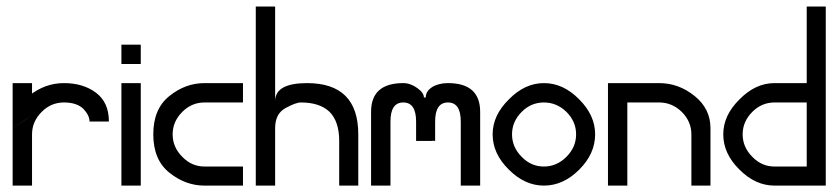

<svg xmlns="http://www.w3.org/2000/svg" viewBox="-20 -580 2620 600"><path d="M19.5 0Q19.5 -44.9 19.5 -179.7Q19.5 -240.2 70.3 -280.3Q120.1 -320.3 179.7 -320.3Q240.2 -320.3 280.3 -290Q320.3 -259.8 320.3 -200.2Q299.8 -200.2 290 -200.2Q280.3 -200.2 259.8 -200.2Q259.8 -219.7 240.2 -240.2Q219.7 -259.8 179.7 -259.8Q139.6 -259.8 110.4 -230.5Q80.1 -200.2 80.1 -160.2Q80.1 -106.4 80.1 0Q65.4 0 19.5 0ZM19.5 -320.3Q19.5 -285.2 19.5 -179.7Q35.2 -190.4 80.1 -219.7Q80.1 -245.1 80.1 -320.3Q65.4 -320.3 19.5 -320.3ZM80.1 -299.8Q65.4 -299.8 19.5 -299.8Q19.5 -269.5 19.5 -179.7Q35.2 -190.4 57.6 -205.1Q80.1 -219.7 80.1 -219.7Q80.1 -247.1 80.1 -299.8Q80.1 -299.8 80.1 -299.8Z M359.4 -440.4Q375 -440.4 419.9 -440.4Q419.9 -424.8 419.9 -379.9Q405.3 -379.9 359.4 -379.9Q359.4 -394.5 359.4 -440.4ZM359.4 -320.3Q375 -320.3 419.9 -320.3Q419.9 -240.2 419.9 0Q405.3 0 359.4 0Q359.4 -80.1 359.4 -320.3Z M739.3 0Q709 0 619.1 0Q559.6 0 509.8 -40Q459 -80.1 459 -160.2Q459 -240.2 509.8 -280.3Q559.6 -320.3 619.1 -320.3Q659.2 -320.3 739.3 -320.3Q739.3 -304.7 739.3 -259.8Q709 -259.8 619.1 -259.8Q579.1 -259.8 549.8 -230.5Q519.5 -200.2 519.5 -160.2Q519.5 -120.1 549.8 -89.8Q579.1 -59.6 619.1 -59.6Q659.2 -59.6 739.3 -59.6Q739.3 -44.9 739.3 0Z M839.8 -559.6Q839.8 -419.9 839.8 0Q825.2 0 779.3 0Q779.3 -139.6 779.3 -559.6Q794.9 -559.6 839.8 -559.6ZM1099.6 0Q1085 0 1040 0Q1040 -35.2 1040 -67.4Q1040 -99.6 1040 -139.6Q1040 -200.2 1009.8 -230.5Q979.5 -259.8 919.9 -259.8Q904.3 -259.8 872.1 -242.2Q839.8 -224.6 839.8 -179.7Q839.8 -208 839.8 -263.7Q839.8 -320.3 939.5 -320.3Q1019.5 -320.3 1059.6 -280.3Q1099.6 -240.2 1099.6 -160.2Q1099.6 -115.2 1099.6 -72.3Q1099.6 -30.3 1099.6 0Z M1139.6 0Q1139.6 -139.6 1139.6 -230.5Q1139.6 -320.3 1240.2 -320.3Q1262.7 -320.3 1284.2 -304.7Q1304.7 -290 1304.7 -275.4Q1306.6 -275.4 1308.6 -275.4Q1310.5 -275.4 1310.5 -275.4Q1310.5 -294.9 1330.1 -307.6Q1350.6 -320.3 1379.9 -320.3Q1480.5 -320.3 1480.5 -230.5Q1480.5 -139.6 1480.5 0Q1460 0 1419.9 0Q1419.9 -35.2 1419.9 -97.7Q1419.9 -160.2 1419.9 -200.2Q1419.9 -259.8 1379.9 -259.8Q1339.8 -259.8 1339.8 -200.2Q1339.8 -179.7 1339.8 -166Q1339.8 -151.4 1339.8 -139.6Q1329.1 -140.6 1329.1 -139.6Q1329.1 -139.6 1280.3 -139.6Q1280.3 -158.2 1280.3 -168.9Q1280.3 -179.7 1280.3 -200.2Q1280.3 -259.8 1240.2 -259.8Q1200.2 -259.8 1200.2 -200.2Q1200.2 -160.2 1200.2 -110.4Q1200.2 -59.6 1200.2 0Q1179.7 0 1139.6 0Z M1839.8 -160.2Q1839.8 -99.6 1790 -49.8Q1740.2 0 1679.7 0Q1620.1 0 1570.3 -49.8Q1519.5 -99.6 1519.5 -160.2Q1519.5 -219.7 1570.3 -269.5Q1620.1 -320.3 1679.7 -320.3Q1740.2 -320.3 1790 -269.5Q1839.8 -219.7 1839.8 -160.2ZM1679.7 -259.8Q1639.6 -259.8 1610.4 -230.5Q1580.1 -200.2 1580.1 -160.2Q1580.1 -120.1 1610.4 -89.8Q1639.6 -59.6 1679.7 -59.6Q1719.7 -59.6 1750 -89.8Q1780.3 -120.1 1780.3 -160.2Q1780.3 -200.2 1750 -230.5Q1719.7 -259.8 1679.7 -259.8Z M1879.9 0Q1879.9 -80.1 1879.9 -320.3Q1919.9 -320.3 1950.2 -320.3Q1980.5 -320.3 2040 -320.3Q2100.6 -320.3 2150.4 -280.3Q2200.2 -240.2 2200.2 -179.7Q2200.2 -120.1 2200.2 0Q2185.5 0 2140.6 0Q2140.6 -40 2140.6 -160.2Q2140.6 -200.2 2110.4 -230.5Q2080.1 -259.8 2040 -259.8Q2007.8 -259.8 1984.4 -259.8Q1960 -259.8 1940.4 -259.8Q1940.4 -172.9 1940.4 0Q1925.8 0 1879.9 0Z M2560.5 -559.6Q2560.5 -419.9 2560.5 0Q2520.5 0 2490.2 0Q2460.9 0 2400.4 0Q2340.8 0 2291 -49.8Q2240.2 -99.6 2240.2 -160.2Q2240.2 -219.7 2291 -269.5Q2340.8 -320.3 2400.4 -320.3Q2433.6 -320.3 2501 -320.3Q2501 -379.9 2501 -559.6Q2515.6 -559.6 2560.5 -559.6ZM2501 -59.6Q2501 -110.4 2501 -259.8Q2475.6 -259.8 2400.4 -259.8Q2360.4 -259.8 2331.1 -230.5Q2300.8 -200.2 2300.8 -160.2Q2300.8 -120.1 2331.1 -89.8Q2360.4 -59.6 2400.4 -59.6Q2440.4 -59.6 2451.2 -59.6Q2460.9 -59.6 2501 -59.6Z"/></svg>

Font: Moonwalk
Style: Regular
Weight: 400
Designer: BarCoded
Foundry: BarCoded
Version: Version 1.0